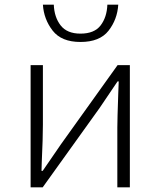

<svg xmlns="http://www.w3.org/2000/svg" viewBox="-20 -808 691 828"><path d="M112 -527H165V-270Q165 -213 160 -106L159 -71H164L243 -186L487 -527H540V0H486V-258Q486 -290 490 -406L492 -457H487Q437 -382 410 -343L164 0H112ZM165 -788H212Q214 -734 241.5 -698.5Q269 -663 327 -663Q387 -663 414 -698.5Q441 -734 443 -788H490Q486 -724 448 -675.5Q410 -627 327 -627Q245 -627 207 -676Q169 -725 165 -788Z"/></svg>

Font: Nebula Sans Light
Style: Regular
Weight: 300
Designer: Paul D. Hunt for Adobe (as Source Sans)
Foundry: Nebula Entertainment & Broadcasting LLC
Version: Version 1.010